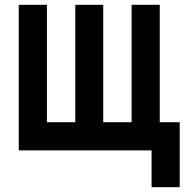

<svg xmlns="http://www.w3.org/2000/svg" viewBox="-20 -625 790 798"><path d="M610 153V0H58V-605H175V-117H293V-605H409V-117H527V-605H644V-117H727V153Z"/></svg>

Font: Martian Mono SemiExpanded Medium
Style: Regular
Weight: 500
Width: 6
Designer: Roman Shamin
Foundry: Evil Martians
Version: Version 1.000